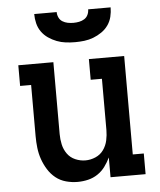

<svg xmlns="http://www.w3.org/2000/svg" viewBox="-54 -796 707 851"><g transform="rotate(-5 300.0 -371.0)"><path d="M257 8Q231 8 205.5 1Q180 -6 160 -22Q140 -38 126 -60.5Q112 -83 103.5 -107.5Q95 -132 92 -158Q89 -184 89 -210V-438H40V-530H196V-210Q196 -187 201 -164Q206 -141 219.5 -122Q233 -103 255 -93.5Q277 -84 300 -84Q323 -84 345 -93.5Q367 -103 380.5 -122Q394 -141 399 -164Q404 -187 404 -210V-438H354V-530H511V-92H560V0H404V-88Q394 -67 380 -48Q366 -29 346.5 -16Q327 -3 304 2.5Q281 8 257 8ZM300 -610Q279 -610 258.5 -612.5Q238 -615 218.5 -622.5Q199 -630 181.5 -642Q164 -654 152 -671Q140 -688 135 -708.5Q130 -729 130 -750H230Q230 -737 235.5 -725.5Q241 -714 251.5 -707.5Q262 -701 274.5 -698.5Q287 -696 300 -696Q313 -696 325.5 -698.5Q338 -701 348.5 -707.5Q359 -714 364.5 -725.5Q370 -737 370 -750H470Q470 -729 465 -708.5Q460 -688 448 -671Q436 -654 418.5 -642Q401 -630 381.5 -622.5Q362 -615 341.5 -612.5Q321 -610 300 -610Z"/></g></svg>

Font: Iosevka Curly Slab SmBdEx
Style: Regular
Weight: 600
Width: 7
Monospace: yes
Designer: Belleve Invis
Foundry: Belleve Invis
Version: Version 11.1.0; ttfautohint (v1.8.3)